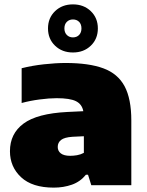

<svg xmlns="http://www.w3.org/2000/svg" viewBox="-20 -847 670 878"><path d="M226 11Q127.5 11 76.5 -36.5Q25.5 -84 25.5 -155.5Q25.5 -236 87.8 -282Q150 -328 288 -335L361 -338.5Q355 -370.5 327.5 -384.2Q300 -398 239 -398Q205 -398 161.2 -392.2Q117.5 -386.5 79 -376V-535Q126.5 -547 180.8 -553Q235 -559 280 -559Q386.5 -559 452.8 -534.5Q519 -510 549.8 -452.5Q580.5 -395 580.5 -296V0H397.5L382.5 -48H373Q347 -16 308.8 -2.5Q270.5 11 226 11ZM244 -175Q244 -156.5 258.2 -145.5Q272.5 -134.5 301 -134.5Q315.5 -134.5 332 -137.2Q348.5 -140 363.5 -148V-224L311 -221.5Q274.5 -219 259.2 -207Q244 -195 244 -175ZM313.5 -607Q264 -607 231.8 -638Q199.5 -669 199.5 -717Q199.5 -765 231.8 -796Q264 -827 313.5 -827Q363 -827 395.2 -796Q427.5 -765 427.5 -717Q427.5 -669 395.2 -638Q363 -607 313.5 -607ZM313.5 -676Q331 -676 341.8 -687.2Q352.5 -698.5 352.5 -717Q352.5 -736 341.8 -747Q331 -758 313.5 -758Q296.5 -758 285.5 -747Q274.5 -736 274.5 -717Q274.5 -698.5 285.5 -687.2Q296.5 -676 313.5 -676Z"/></svg>

Font: Encode Sans SemiExpanded SemiExpanded Black
Style: Regular
Weight: 900
Width: 6
Designer: Multiple Designers
Foundry: Impallari Type
Version: Version 3.000; ttfautohint (v1.8.3) -l 8 -r 50 -G 200 -x 14 